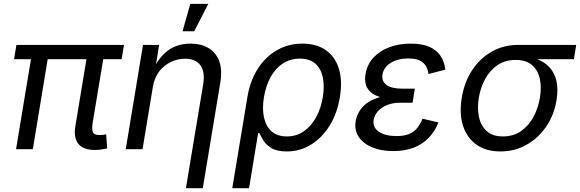

<svg xmlns="http://www.w3.org/2000/svg" viewBox="-20 -781 3036 1005"><path d="M476.6 3.9Q414.6 3.9 389.6 -28.8Q364.7 -61.5 374.5 -121.1L440.4 -518.1H528.3L465.8 -143.1Q459.5 -106 465.8 -90.1Q472.2 -74.2 500 -74.2Q514.2 -74.2 521.7 -75.2Q529.3 -76.2 535.6 -78.1L541 -4.4Q530.3 -1.5 512.9 1.2Q495.6 3.9 476.6 3.9ZM64 0 149.9 -518.1H237.3L151.9 0ZM53.7 -471.2 65.9 -545.9H628.9L616.7 -471.2Z M780.3 -327.1 726.1 0H638.2L728.5 -545.9H813L791.5 -413.6H779.3Q804.7 -464.8 834.7 -495.4Q864.7 -525.9 900.1 -539.3Q935.5 -552.7 976.1 -552.7Q1031.2 -552.7 1070.6 -530Q1109.9 -507.3 1127.2 -461.7Q1144.5 -416 1132.8 -346.7L1041.5 204.1H953.1L1043.5 -339.4Q1054.2 -403.3 1029.5 -438.5Q1004.9 -473.6 948.2 -473.6Q909.7 -473.6 874 -456.5Q838.4 -439.5 813.2 -407Q788.1 -374.5 780.3 -327.1ZM935.5 -617.2 976.1 -760.7H1070.3L996.6 -617.2Z M1195.8 204.1 1274.9 -272.5Q1289.1 -357.9 1329.1 -420.7Q1369.1 -483.4 1429.2 -518.1Q1489.3 -552.7 1563 -552.7Q1635.7 -552.7 1684.3 -519.3Q1732.9 -485.8 1752.9 -424.1Q1772.9 -362.3 1759.8 -277.3Q1746.1 -189.5 1706.1 -124.5Q1666 -59.6 1607.9 -23.9Q1549.8 11.7 1481.4 11.7Q1429.7 11.7 1401.1 -5.6Q1372.6 -22.9 1358.9 -45.7Q1345.2 -68.4 1337.9 -84.5H1331.1L1283.7 204.1ZM1481 -66.9Q1532.2 -66.9 1571 -94.2Q1609.9 -121.6 1635.3 -168.5Q1660.6 -215.3 1669.9 -273.4Q1679.2 -330.6 1669.7 -376Q1660.2 -421.4 1630.6 -447.8Q1601.1 -474.1 1549.3 -474.1Q1499.5 -474.1 1460.9 -449Q1422.4 -423.8 1397.2 -378.9Q1372.1 -334 1361.8 -273.9Q1351.6 -212.9 1361.8 -166Q1372.1 -119.1 1402.1 -93Q1432.1 -66.9 1481 -66.9Z M2038.6 9.8Q1974.6 9.8 1927.5 -10Q1880.4 -29.8 1857.2 -65.2Q1834 -100.6 1841.8 -147.5Q1845.7 -169.4 1858.2 -193.4Q1870.6 -217.3 1896 -237.8Q1921.4 -258.3 1963.9 -271.2Q2006.3 -284.2 2069.8 -284.2H2146L2139.6 -243.2H2074.2Q2035.6 -243.2 2006.1 -231.2Q1976.6 -219.2 1958.5 -199Q1940.4 -178.7 1936 -154.3Q1929.2 -115.7 1962.2 -92.3Q1995.1 -68.8 2055.7 -68.8Q2095.2 -68.8 2120.8 -79.3Q2146.5 -89.8 2163.1 -110.1Q2179.7 -130.4 2191.9 -159.7L2274.9 -140.1Q2256.8 -94.2 2224.9 -60.5Q2192.9 -26.9 2146.5 -8.5Q2100.1 9.8 2038.6 9.8ZM2066.4 -261.7Q2005.4 -261.7 1969 -273.2Q1932.6 -284.7 1914.8 -304Q1897 -323.2 1893.1 -346.4Q1889.2 -369.6 1893.1 -393.1Q1901.9 -443.8 1934.8 -479.5Q1967.8 -515.1 2018.1 -533.9Q2068.4 -552.7 2129.9 -552.7Q2189.5 -552.7 2227.5 -535.9Q2265.6 -519 2285.9 -488.5Q2306.2 -458 2311 -416.5L2223.1 -393.6Q2218.3 -432.1 2193.6 -453.6Q2168.9 -475.1 2117.2 -475.1Q2062.5 -475.1 2024.9 -451.7Q1987.3 -428.2 1981.9 -389.2Q1977.1 -355.5 2003.7 -336.2Q2030.3 -316.9 2085.9 -316.9H2151.4L2142.6 -261.7Z M2599.1 11.7Q2524.4 11.7 2474.4 -23.7Q2424.3 -59.1 2403.8 -122.3Q2383.3 -185.5 2397 -269.5Q2411.1 -353.5 2452.6 -415.5Q2494.1 -477.5 2555.7 -511.7Q2617.2 -545.9 2691.4 -545.9H2996.1L2983.9 -471.2H2744.6L2678.7 -467.3Q2624 -467.3 2584.2 -440.2Q2544.4 -413.1 2520 -368.4Q2495.6 -323.7 2486.3 -270Q2477.5 -216.8 2486.8 -170.4Q2496.1 -124 2526.9 -95.5Q2557.6 -66.9 2612.3 -66.9Q2667.5 -66.9 2707.5 -95Q2747.6 -123 2772.5 -169.4Q2797.4 -215.8 2806.2 -270Q2815.4 -324.7 2805.4 -369.4Q2795.4 -414.1 2764.4 -440.7Q2733.4 -467.3 2678.7 -467.3L2682.6 -489.3Q2737.8 -489.3 2781.2 -475.1Q2824.7 -460.9 2853 -432.1Q2881.3 -403.3 2892.1 -359.6Q2902.8 -315.9 2893.1 -256.3Q2880.4 -178.7 2838.9 -118.2Q2797.4 -57.6 2735.6 -22.9Q2673.8 11.7 2599.1 11.7Z"/></svg>

Font: Adwaita Sans
Style: Italic
Weight: 400
Italic angle: -9.39999°
Designer: Rasmus Andersson
Foundry: rsms
Version: Version 4.001;git-9221beed3